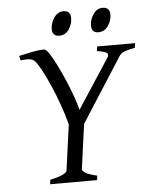

<svg xmlns="http://www.w3.org/2000/svg" viewBox="-52 -772 646 816"><g transform="rotate(-5 270.5 -364.0)"><path d="M540.5 -565.9 538.1 -546.4Q509.8 -541 493.7 -534.9Q477.5 -528.8 470.2 -516.6L279.8 -219.2H235.8Q229.5 -252 216.6 -293Q203.6 -334 186.8 -376.5Q169.9 -418.9 151.9 -456.3Q133.8 -493.7 116.7 -518.6Q107.4 -531.7 94.5 -535.4Q81.5 -539.1 49.8 -535.2L45.4 -554.7Q69.8 -560.5 101.3 -566.7Q132.8 -572.8 149.9 -572.8Q161.6 -572.8 172.9 -555.7Q187.5 -533.2 204.1 -500Q220.7 -466.8 236.3 -429.9Q252 -393.1 263.7 -359.9Q275.4 -326.7 280.8 -304.2L419.4 -516.6Q426.8 -529.3 416.5 -535.6Q406.2 -542 376 -546.4L378.9 -565.9ZM331.5 -19 329.1 0H128.9L131.3 -19Q170.4 -27.3 186.5 -36.1Q202.6 -44.9 203.1 -51.3L235.4 -286.1H300.8L268.6 -51.3Q268.1 -45.9 281.2 -36.6Q294.4 -27.3 331.5 -19ZM446.8 -695.3Q446.8 -670.4 431.2 -647.9Q415.5 -625.5 389.6 -625.5Q360.4 -625.5 360.4 -656.7Q360.4 -680.7 375.7 -704.1Q391.1 -727.5 416.5 -727.5Q446.8 -727.5 446.8 -695.3ZM279.3 -695.3Q279.3 -670.4 264.2 -647.9Q249 -625.5 223.1 -625.5Q192.9 -625.5 192.9 -656.7Q192.9 -680.7 208.5 -704.1Q224.1 -727.5 249.5 -727.5Q279.3 -727.5 279.3 -695.3Z"/></g></svg>

Font: Dai Banna SIL Light
Style: Italic
Weight: 300
Italic angle: -11°
Designer: Victor Gaultney
Foundry: SIL International
Version: Version 4.000